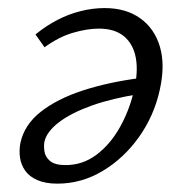

<svg xmlns="http://www.w3.org/2000/svg" viewBox="-20 -442 453 471"><path d="M120.9 8.5Q91.5 8.5 71.9 -0.1Q52.3 -8.6 42 -23Q31.7 -37.5 29.1 -55.3Q26.5 -73.1 30.1 -91.6Q39.8 -136.2 80 -167.8Q120.2 -199.4 183.1 -220Q246 -240.5 324.2 -250.6L321.9 -211.2Q255.5 -201 205 -183Q154.5 -164.9 124.8 -142.2Q95 -119.5 89.1 -94.9Q87.1 -85.5 88.9 -71.5Q90.6 -57.5 102.5 -47.3Q114.4 -37 140.9 -37Q182.5 -37 216 -61.9Q249.5 -86.8 273.1 -128.1Q296.7 -169.4 308.1 -217.5Q319.4 -264.3 313.4 -298.7Q307.5 -333.1 284.7 -352.5Q262 -371.8 222.5 -371.8Q193.9 -371.8 159 -361.6Q124 -351.4 89.3 -326L67 -357.5Q93.1 -378.7 120.6 -393Q148.1 -407.3 177.7 -414.7Q207.3 -422.2 236.6 -422.2Q289 -422.2 324 -397.1Q359.1 -372.1 372.3 -327.3Q385.5 -282.5 372 -221.8Q358 -157.8 320.7 -105.5Q283.4 -53.3 231.5 -22.4Q179.7 8.5 120.9 8.5Z"/></svg>

Font: Ysabeau
Style: Bold Italic
Weight: 700
Italic angle: -12°
Designer: Christian Thalmann (Catharsis Fonts)
Version: Version 2.002